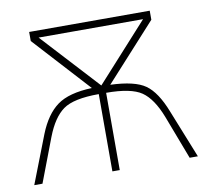

<svg xmlns="http://www.w3.org/2000/svg" viewBox="-65 -598 715 668"><g transform="rotate(-10 293.0 -264.0)"><path d="M477 -503 294 -301 108 -503ZM505 -528H79V-496L260 -298Q178 -295 137 -265Q96 -235 70 -170L4 0H33L92 -155Q117 -220 154 -246.5Q191 -273 280 -273V0H306V-273Q394 -273 431 -247.5Q468 -222 494 -155L553 0H582L514 -170Q486 -242 448.5 -268.5Q411 -295 325 -298L505 -496Z"/></g></svg>

Font: Noto Sans UI Thin
Style: Regular
Weight: 250
Designer: Monotype Design Team
Foundry: Monotype Imaging Inc.
Version: Version 1.901